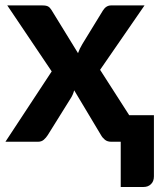

<svg xmlns="http://www.w3.org/2000/svg" viewBox="-22 -536 610 726"><path d="M173.5 -266 5.5 -515.5H138Q153 -515.5 160 -511.5Q167 -507.5 172.5 -498.5L273 -335Q276 -343.5 280 -352Q284 -360.5 289.5 -369.5L367 -496Q379 -515.5 398 -515.5H524.5L356.5 -272L466.5 -100.5H560V131Q560 149.5 549 160.2Q538 171 521 171H434.5V0H399Q384 0 374.8 -7.5Q365.5 -15 360 -25L258.5 -194.5Q254 -177.5 245.5 -164.5L158.5 -25Q152.5 -15.5 143.8 -7.8Q135 0 121.5 0H-1.5Z"/></svg>

Font: Lato Heavy
Style: Regular
Weight: 800
Designer: Lukasz Dziedzic
Foundry: tyPoland Lukasz Dziedzic
Version: Version 2.007; 2014-02-27